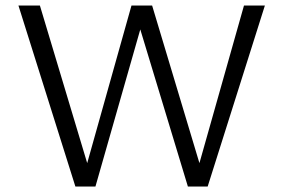

<svg xmlns="http://www.w3.org/2000/svg" viewBox="-20 -678 1029 698"><path d="M867 -658H943L735 0H663L490 -571L327 0H254L47 -658H125L297 -85L458 -658H533L705 -85Z"/></svg>

Font: EauTestSC
Style: Regular
Weight: 400
Designer: Christian Thalmann (Catharsis Fonts)
Version: Version 0.001;PS 000.001;hotconv 1.0.88;makeotf.lib2.5.64775